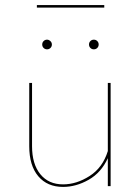

<svg xmlns="http://www.w3.org/2000/svg" viewBox="-20 -732 550 755"><path d="M415 -406V0H404V-110Q378 -53 328.5 -25Q279 3 228 3Q166 3 130.5 -39Q95 -81 95 -157V-406H106V-157Q106 -87 138.5 -47Q171 -7 228 -7Q281 -7 332.5 -40Q384 -73 404 -138V-406ZM146 -557Q146 -565 151.5 -570.5Q157 -576 165 -576Q172 -576 178 -570.5Q184 -565 184 -557Q184 -549 178.5 -543.5Q173 -538 165 -538Q157 -538 151.5 -543.5Q146 -549 146 -557ZM330 -557Q330 -565 335.5 -570.5Q341 -576 349 -576Q357 -576 362.5 -570.5Q368 -565 368 -557Q368 -549 362.5 -543.5Q357 -538 349 -538Q341 -538 335.5 -543.5Q330 -549 330 -557ZM125 -712H390V-702H125Z"/></svg>

Font: Ysabeau Hairline
Style: Regular
Weight: 100
Designer: Christian Thalmann (Catharsis Fonts)
Version: Version 0.003